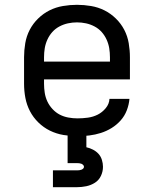

<svg xmlns="http://www.w3.org/2000/svg" viewBox="-20 -558 640 798"><path d="M302 8Q273 8 243.5 3Q214 -2 187.5 -15Q161 -28 139.5 -49Q118 -70 104.5 -96Q91 -122 85.5 -151Q80 -180 80 -210V-320Q80 -349 85 -378.5Q90 -408 103.5 -434Q117 -460 138.5 -481Q160 -502 186 -515Q212 -528 241.5 -533Q271 -538 300 -538Q329 -538 358.5 -533Q388 -528 414 -515Q440 -502 461.5 -481Q483 -460 496.5 -434Q510 -408 515 -378.5Q520 -349 520 -320V-228H163V-210Q163 -191 166 -172Q169 -153 177 -136Q185 -119 198.5 -104.5Q212 -90 228.5 -81.5Q245 -73 264 -69.5Q283 -66 302 -66Q324 -66 345.5 -69Q367 -72 386 -81.5Q405 -91 419.5 -108.5Q434 -126 435 -147H518Q516 -123 507 -99.5Q498 -76 481.5 -57.5Q465 -39 444 -26Q423 -13 399.5 -5.5Q376 2 351.5 5Q327 8 302 8ZM437 -302V-320Q437 -339 434 -357.5Q431 -376 423 -393.5Q415 -411 402.5 -425Q390 -439 373 -448Q356 -457 337.5 -461Q319 -465 300 -465Q281 -465 262.5 -461Q244 -457 227 -448Q210 -439 197.5 -425Q185 -411 177 -393.5Q169 -376 166 -357.5Q163 -339 163 -320V-302ZM200 220V150H300Q305 150 309.5 149.5Q314 149 318 147.5Q322 146 325.5 143Q329 140 329 135Q329 131 325.5 127.5Q322 124 318 122.5Q314 121 309.5 120.5Q305 120 300 120H261V0H339V54Q353 57 366.5 64Q380 71 389.5 81.5Q399 92 403.5 106.5Q408 121 408 135Q408 155 399.5 173Q391 191 374.5 201.5Q358 212 338.5 216Q319 220 300 220Z"/></svg>

Font: Iosevka Mono
Style: Regular
Weight: 400
Designer: Belleve Invis
Foundry: Belleve Invis
Version: Version 11.1.1